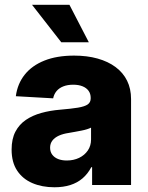

<svg xmlns="http://www.w3.org/2000/svg" viewBox="-20 -770 617 799"><path d="M206.5 9.3Q154.8 9.3 114.5 -8.1Q74.2 -25.4 51.3 -60.1Q28.3 -94.7 28.3 -147.5Q28.3 -191.9 44.2 -222.2Q60.1 -252.4 87.9 -271.2Q115.7 -290 152.1 -300Q188.5 -310.1 230 -313.5Q276.4 -317.4 304.4 -322Q332.5 -326.7 345 -335.4Q357.4 -344.2 357.4 -360.4V-362.8Q357.4 -379.9 348.6 -392.1Q339.8 -404.3 323.5 -410.9Q307.1 -417.5 284.7 -417.5Q261.2 -417.5 243.7 -410.6Q226.1 -403.8 215.3 -390.9Q204.6 -377.9 201.2 -360.8L45.9 -369.6Q52.7 -421.4 82.8 -459.2Q112.8 -497.1 164.6 -517.8Q216.3 -538.6 288.6 -538.6Q342.3 -538.6 386 -526.4Q429.7 -514.2 460.9 -491Q492.2 -467.8 508.8 -434.3Q525.4 -400.9 525.4 -357.9V0H363.3V-74.2H359.9Q345.2 -46.4 323.5 -27.8Q301.8 -9.3 272.7 0Q243.7 9.3 206.5 9.3ZM257.8 -102.1Q286.1 -102.1 309.1 -113Q332 -124 345.5 -143.8Q358.9 -163.6 358.9 -189.5V-238.8Q352.1 -235.4 342 -232.2Q332 -229 319.6 -226.6Q307.1 -224.1 293.7 -221.7Q280.3 -219.2 266.1 -216.8Q242.7 -213.4 225.3 -205.6Q208 -197.8 198.2 -185.3Q188.5 -172.9 188.5 -155.3Q188.5 -138.2 197.5 -126.2Q206.5 -114.3 221.9 -108.2Q237.3 -102.1 257.8 -102.1ZM234.9 -594.2 113.3 -750H269L349.6 -594.2Z"/></svg>

Font: Inter 24pt ExtraBold
Style: Regular
Weight: 800
Designer: Rasmus Andersson
Foundry: rsms
Version: Version 4.001;git-66647c0bb